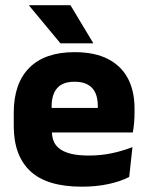

<svg xmlns="http://www.w3.org/2000/svg" viewBox="-20 -707 570 740"><path d="M295 12.5Q161 12.5 97 -47.2Q33 -107 33 -221.5V-272.5Q33 -385.5 93 -445.8Q153 -506 267.5 -506Q344.5 -506 395.8 -479.8Q447 -453.5 472.8 -405Q498.5 -356.5 498.5 -288.5V-272Q498.5 -253 496.8 -233.2Q495 -213.5 492 -196.5H354Q356 -225.5 356.5 -251.2Q357 -277 357 -298Q357 -328.5 347.5 -349.2Q338 -370 318.2 -381Q298.5 -392 267.5 -392Q221.5 -392 200.2 -367.2Q179 -342.5 179 -297V-252L180 -235.5V-200.5Q180 -181.5 186.2 -164.5Q192.5 -147.5 208.2 -134.8Q224 -122 251.8 -114.8Q279.5 -107.5 322.5 -107.5Q368 -107.5 410 -116.2Q452 -125 490.5 -140L478 -25Q444 -7.5 397.5 2.5Q351 12.5 295 12.5ZM461 -196.5H114V-291H461ZM339 -541.5 251.5 -687H92.5V-685L213 -540H339Z"/></svg>

Font: Anek Kannada Medium
Style: Bold
Weight: 700
Version: Version 1.003